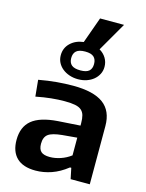

<svg xmlns="http://www.w3.org/2000/svg" viewBox="-142 -1063 879 1153"><g transform="rotate(15 298.0 -486.5)"><path d="M194 5Q116 5 76.5 -33.5Q37 -72 37 -144Q37 -225 87.5 -267Q138 -309 248 -317L386 -326V-341Q386 -370 380.5 -389.5Q375 -409 361 -421Q347 -433 322 -438Q297 -443 257 -443Q217 -443 173 -438.5Q129 -434 79 -424L69 -526Q129 -537 181 -541.5Q233 -546 282 -546Q409 -546 470 -501Q531 -456 531 -362V0H412L398 -67H390Q342 -29 292.5 -12Q243 5 194 5ZM299 -591Q270 -591 245 -599.5Q220 -608 201.5 -623Q183 -638 172.5 -658.5Q162 -679 162 -704Q162 -749 193.5 -779.5Q225 -810 275 -816L333 -978H482L378 -798Q404 -783 419 -758.5Q434 -734 434 -704Q434 -679 423.5 -658.5Q413 -638 395 -623Q377 -608 352.5 -599.5Q328 -591 299 -591ZM256 -96Q288 -96 322.5 -107.5Q357 -119 386 -141V-251L295 -243Q233 -237 209 -219Q185 -201 185 -160Q185 -126 201.5 -111Q218 -96 256 -96ZM299 -646Q336 -646 352.5 -660.5Q369 -675 369 -704Q369 -733 352.5 -748Q336 -763 299 -763Q261 -763 244 -748Q227 -733 227 -704Q227 -675 244 -660.5Q261 -646 299 -646Z"/></g></svg>

Font: Encode Sans Wide
Style: SemiBold
Weight: 600
Designer: Pablo Impallari, Andres Torresi
Foundry: Pablo Impallari, Andres Torresi
Version: Version 1.000; ttfautohint (v1.00) -l 8 -r 50 -G 200 -x 14 -